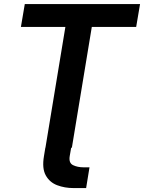

<svg xmlns="http://www.w3.org/2000/svg" viewBox="-20 -748 729 972"><path d="M340.3 0 333 42Q327.1 77.1 349.9 88.1Q372.6 99.1 403.8 99.1H433.1L416 204.1H352.1Q307.6 204.1 269.5 189.7Q231.4 175.3 211.7 139.9Q191.9 104.5 202.6 42L209.5 0H210L311 -611.8H85.9L105.5 -727.5H689L669.4 -611.8H444.8L343.8 0Z"/></svg>

Font: Inter Display Semi Bold
Style: Italic
Weight: 600
Italic angle: -9.39999°
Designer: Rasmus Andersson
Foundry: rsms
Version: Version 4.000;git-4fc901f